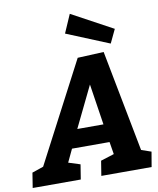

<svg xmlns="http://www.w3.org/2000/svg" viewBox="-166 -1035 917 1113"><g transform="rotate(-10 292.5 -478.5)"><path d="M477 -705 323 -698 16 -111 -51 -88 -65 0H218L232 -87L163 -109L199 -185H420L432 -112L353 -87L339 0H635L650 -88L592 -108ZM403 -292H249L366 -533ZM526 -746 564 -826 322 -957 275 -849Z"/></g></svg>

Font: Bitter
Style: Bold Italic
Weight: 700
Designer: Sol Matas
Foundry: Sol Matas
Version: Version 1.002